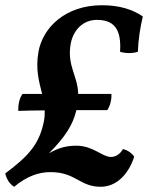

<svg xmlns="http://www.w3.org/2000/svg" viewBox="-34 -705 586 734"><path d="M493 -507C495 -556 502 -600 512 -642C473 -669 422 -685 356 -685C217 -685 130 -601 113 -507C101 -438 116 -391 127 -346H52C40 -329 35 -305 36 -281C64 -282 99 -283 137 -283C137 -270 137 -257 134 -242C117 -157 79 -111 -14 -42C-9 -21 2 -2 20 9C70 -32 114 -47 159 -47C256 -47 270 9 351 9C412 9 458 -40 479 -106C472 -118 453 -132 436 -135C425 -116 409 -105 390 -105C357 -105 322 -148 258 -148C222 -148 192 -141 153 -119C215 -181 245 -228 258 -284H376C387 -300 393 -323 392 -346H265C263 -416 222 -453 236 -536C246 -593 286 -629 336 -629C400 -629 431 -596 425 -507C445 -501 471 -500 493 -507Z"/></svg>

Font: Vollkorn Semibold
Style: Italic
Weight: 600
Italic angle: -11°
Designer: Friedrich Althausen
Foundry: Friedrich Althausen
Version: Version 4.015;PS 004.015;hotconv 1.0.88;makeotf.lib2.5.64775